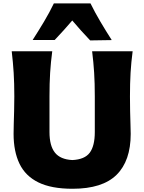

<svg xmlns="http://www.w3.org/2000/svg" viewBox="-20 -1117 865 1152"><path d="M415 15.6Q288.1 15.6 210.2 -22.7Q132.3 -61 96.9 -134.8Q61.5 -208.5 61.5 -314Q61.5 -335.4 62.5 -371.6Q63.5 -407.7 64.7 -451.4Q65.9 -495.1 65.9 -538.6Q65.9 -617.7 62 -680.4Q58.1 -743.2 50.3 -809.6H293.5Q284.7 -743.2 280.8 -680.4Q276.9 -617.7 276.9 -538.6V-324.7Q276.9 -242.2 309.6 -201.2Q342.3 -160.2 414.1 -156.7Q488.3 -160.2 518.6 -200.9Q548.8 -241.7 548.8 -324.7V-538.6Q548.8 -617.7 544.9 -680.4Q541 -743.2 532.7 -809.6H775.9Q767.1 -743.2 763.4 -680.4Q759.8 -617.7 759.8 -538.6Q759.8 -495.1 760.7 -450.7Q761.7 -406.2 762.9 -369.9Q764.2 -333.5 764.2 -313.5Q764.2 -151.9 679.4 -68.1Q594.7 15.6 415 15.6ZM521 -874.5Q492.7 -903.8 466.1 -933.8Q439.5 -963.9 413.6 -994.1Q388.2 -964.4 361.8 -935.1Q335.4 -905.8 308.1 -877H175.8Q210.9 -931.6 243.9 -986.8Q276.9 -1042 303.2 -1096.7H522.9Q549.8 -1042 582.5 -986.8Q615.2 -931.6 650.4 -876.5Z"/></svg>

Font: Pinar-DS3-FD ExtraBold
Style: Regular
Weight: 800
Designer: Amin Abedi
Version: Version 3.000